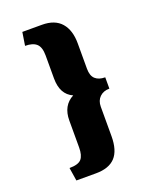

<svg xmlns="http://www.w3.org/2000/svg" viewBox="-146 -772 774 957"><g transform="rotate(-20 241.0 -294.0)"><path d="M91 100 80 30Q127 30 143.5 11Q160 -8 160 -50V-193Q160 -272 221 -304Q160 -331 160 -416V-538Q160 -582 140.5 -600Q121 -618 80 -618L91 -688H195Q263 -688 297 -649Q331 -610 331 -540V-405Q331 -368 349.5 -351Q368 -334 402 -334V-274Q370 -274 350.5 -255Q331 -236 331 -204V-48Q331 28 297.5 64Q264 100 195 100Z"/></g></svg>

Font: Goldman
Style: Bold
Weight: 700
Designer: Jaikishan Patel
Version: Version 1.000; ttfautohint (v1.8.3)